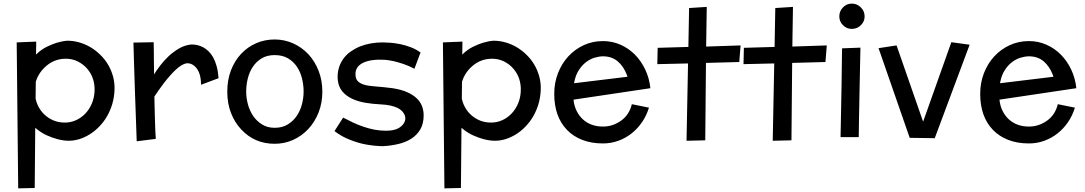

<svg xmlns="http://www.w3.org/2000/svg" viewBox="-20 -741 5967 1056"><path d="M80.1 294.9 71.8 -507.8 179.2 -512.2 178.2 -440.9Q206.1 -468.3 236.3 -483.2Q266.6 -498 292 -505.9Q323.2 -515.1 350.1 -517.1Q383.8 -517.1 416 -507.8Q481.9 -488.8 532.2 -439Q557.1 -415 574.7 -384.8Q592.3 -355 601.8 -320.1Q611.3 -285.2 609.9 -247.1Q608.4 -206.1 597.2 -168Q574.7 -94.2 524.9 -43.9Q501 -19 473.1 -2Q416.5 33.2 356.9 33.2Q327.1 32.7 296.4 24.4Q269.5 17.6 237.3 3.2Q205.1 -11.2 173.8 -38.1L170.9 293ZM500 -237.8Q503.9 -312 458.5 -364.3Q436.5 -389.2 406.2 -403.8Q376 -418.5 339.8 -418Q280.8 -417 236.6 -380.1Q192.4 -343.3 176.8 -291L175.8 -198.2Q183.1 -166 199 -141.6Q214.8 -117.2 235.8 -101.1Q278.8 -67.9 332 -66.9Q366.2 -65.9 396.2 -79.1Q426.3 -92.3 448.7 -115.7Q471.2 -139.2 484.6 -170.4Q498 -201.7 500 -237.8Z M1182.1 -311 1085.9 -274.9Q1085.4 -316.4 1074.5 -342.3Q1063.5 -368.2 1045.4 -381.3Q1028.3 -394 1006.8 -393.1Q992.7 -390.6 978 -381.8Q962.9 -372.6 946.5 -357.4Q930.2 -342.3 914.1 -323.7Q905.8 -314.5 897.9 -304.7Q890.1 -294.9 882.3 -285.2Q867.2 -265.6 853.5 -245.8Q839.8 -226.1 829.1 -210Q829.6 -189.9 830.1 -164.3Q830.6 -138.7 831.3 -114Q832 -89.4 832.5 -72.3Q833.5 -41.5 834.5 -16.8Q835.4 7.8 836.9 22.9L731.9 36.1L722.2 -237.8Q721.2 -265.6 720.2 -297.6Q719.2 -329.6 718.3 -358.2Q717.3 -386.7 716.8 -403.3Q714.8 -472.2 713.9 -506.8L825.2 -508.8Q825.7 -493.7 825.7 -478.8Q825.7 -463.9 826.2 -448.2Q826.2 -432.6 826.2 -418.2Q826.2 -403.8 826.7 -391.1Q827.1 -376 827.1 -361.1Q827.1 -346.2 827.1 -332Q841.3 -354.5 861.8 -381.3Q882.3 -408.2 907.7 -432.1Q933.6 -456.1 963.9 -473.9Q994.1 -491.7 1028.8 -496.1Q1066.9 -498 1100.1 -479.5Q1113.8 -471.7 1127.2 -458.7Q1140.6 -445.8 1152.3 -425.8Q1163.6 -405.3 1171.4 -377.2Q1179.2 -349.1 1182.1 -311Z M1752.9 -236.8Q1752.9 -175.3 1732.4 -123Q1711.9 -70.8 1676.3 -32.2Q1640.6 6.3 1592.8 28.1Q1544.9 49.8 1490.7 49.8Q1379.9 49.8 1306.6 -29.3Q1271 -66.9 1250.5 -119.6Q1230 -172.4 1230 -236.8Q1230 -301.8 1250.5 -354.7Q1271 -407.7 1306.6 -445.3Q1341.8 -482.9 1389.2 -503.4Q1436.5 -523.9 1490.7 -523.9Q1544.9 -523.9 1592.8 -502.2Q1640.6 -480.5 1676.3 -442.4Q1711.9 -403.8 1732.4 -351.3Q1752.9 -298.8 1752.9 -236.8ZM1649.9 -237.8Q1649.9 -272.9 1641.1 -309.1Q1632.3 -345.2 1613.3 -373.5Q1594.2 -402.3 1564 -420.2Q1533.7 -438 1490.7 -438Q1449.2 -438 1419.4 -420.2Q1389.6 -402.3 1370.6 -373.5Q1351.6 -345.2 1342.8 -309.1Q1334 -272.9 1334 -237.8Q1334 -202.6 1343.5 -167.2Q1353 -131.8 1372.6 -103Q1392.1 -74.7 1421.6 -56.4Q1451.2 -38.1 1490.7 -38.1Q1532.2 -38.1 1562.3 -56.4Q1592.3 -74.7 1611.8 -103Q1631.3 -131.8 1640.6 -167.2Q1649.9 -202.6 1649.9 -237.8Z M2310.1 -106.9Q2310.1 -60.5 2291.5 -29.1Q2272.9 2.4 2241.2 22.5Q2210 42 2168.9 51.5Q2127.9 61 2084 63Q2038.1 62 1993.2 53.7Q1953.6 46.9 1905.8 28.3Q1857.9 9.8 1819.8 -20L1867.2 -94.2Q1894 -80.1 1922.1 -66.9Q1950.2 -53.7 1979.5 -43.9Q2008.8 -33.7 2039.6 -27.8Q2070.3 -22 2103 -22Q2149.4 -22 2174.3 -37.4Q2199.2 -52.7 2207 -75.2Q2215.8 -104.5 2189.9 -131.3Q2185.1 -136.2 2178.7 -140.4Q2172.4 -144.5 2164.6 -148.4Q2148.9 -155.8 2126.5 -160.6Q2104 -165.5 2073.2 -167Q2029.3 -168.9 1988.5 -176Q1947.8 -183.1 1916 -198.2Q1883.8 -213.4 1863 -238Q1842.3 -262.7 1837.9 -299.8Q1834.5 -333.5 1842.8 -364.3Q1858.4 -420.4 1907.2 -456.5Q1919.4 -464.8 1932.4 -472.2Q1945.3 -479.5 1959.5 -485.4Q1987.8 -496.6 2019.3 -502.2Q2050.8 -507.8 2083 -507.8Q2102.1 -507.8 2127.9 -505.9Q2153.8 -503.9 2182.1 -498Q2210.4 -492.2 2239.3 -481.2Q2268.1 -470.2 2293 -452.1L2259.3 -362.8Q2227.1 -379.9 2198 -389.4Q2168.9 -398.9 2146.5 -404.3Q2133.3 -407.2 2120.8 -409.2Q2108.4 -411.1 2097.2 -412.1Q2020.5 -416.5 1977.8 -396Q1935.1 -375.5 1935.1 -334Q1935.1 -304.7 1951.2 -291.3Q1967.3 -277.8 1995.1 -272Q2011.2 -268.6 2036.4 -266.4Q2061.5 -264.2 2089.1 -261.7Q2116.7 -259.3 2139.2 -255.9Q2187 -248.5 2219.7 -233.9Q2252.4 -219.2 2272.5 -199.7Q2292.5 -180.2 2301.3 -156.5Q2310.1 -132.8 2310.1 -106.9Z M2424.3 294.9 2416 -507.8 2523.4 -512.2 2522.5 -440.9Q2550.3 -468.3 2580.6 -483.2Q2610.8 -498 2636.2 -505.9Q2667.5 -515.1 2694.3 -517.1Q2728 -517.1 2760.3 -507.8Q2826.2 -488.8 2876.5 -439Q2901.4 -415 2918.9 -384.8Q2936.5 -355 2946 -320.1Q2955.6 -285.2 2954.1 -247.1Q2952.6 -206.1 2941.4 -168Q2918.9 -94.2 2869.1 -43.9Q2845.2 -19 2817.4 -2Q2760.7 33.2 2701.2 33.2Q2671.4 32.7 2640.6 24.4Q2613.8 17.6 2581.5 3.2Q2549.3 -11.2 2518.1 -38.1L2515.1 293ZM2844.2 -237.8Q2848.1 -312 2802.7 -364.3Q2780.8 -389.2 2750.5 -403.8Q2720.2 -418.5 2684.1 -418Q2625 -417 2580.8 -380.1Q2536.6 -343.3 2521 -291L2520 -198.2Q2527.3 -166 2543.2 -141.6Q2559.1 -117.2 2580.1 -101.1Q2623 -67.9 2676.3 -66.9Q2710.4 -65.9 2740.5 -79.1Q2770.5 -92.3 2793 -115.7Q2815.4 -139.2 2828.9 -170.4Q2842.3 -201.7 2844.2 -237.8Z M3296.4 -44.9Q3350.6 -44.9 3396 -77.4Q3441.4 -109.9 3455.1 -168L3549.3 -148.9Q3535.6 -104.5 3510.7 -68.4Q3485.8 -32.2 3452.6 -6.3Q3419.4 19.5 3379.6 33.7Q3339.8 47.9 3296.4 47.9Q3231.9 47.9 3182.1 28.3Q3132.3 8.8 3098.1 -26.9Q3028.3 -99.6 3028.3 -225.1Q3028.3 -286.1 3049.1 -339.1Q3069.8 -392.1 3106 -431.2Q3142.1 -470.2 3190.9 -492.7Q3239.7 -515.1 3296.4 -515.1Q3347.2 -515.1 3392.1 -495.4Q3437 -475.6 3471.7 -440.9Q3506.3 -405.8 3528.8 -358.4Q3551.3 -311 3557.1 -255.9L3134.3 -192.9Q3137.7 -158.2 3151.6 -130.6Q3165.5 -103 3186.5 -84Q3230 -44.9 3296.4 -44.9ZM3137.2 -283.2 3431.2 -318.8 3428.2 -328.1Q3409.7 -376.5 3377.2 -403.8Q3344.7 -431.2 3296.4 -431.2Q3275.9 -431.2 3251.5 -424.1Q3227.1 -417 3204.1 -399.9Q3181.2 -382.8 3162.8 -354.2Q3144.5 -325.7 3137.2 -283.2Z M3766.1 -482.9 3770 -696.8 3867.2 -703.1 3863.8 -484.9 4053.2 -491.2 4045.9 -399.9 3862.8 -395 3858.9 30.8 3755.9 33.2 3764.2 -392.1 3595.2 -388.2 3597.2 -478Z M4240.2 -482.9 4244.1 -696.8 4341.3 -703.1 4337.9 -484.9 4527.3 -491.2 4520 -399.9 4336.9 -395 4333 30.8 4230 33.2 4238.3 -392.1 4069.3 -388.2 4071.3 -478Z M4735.4 -650.9Q4735.4 -622.6 4714.6 -602.3Q4693.8 -582 4665 -582Q4636.7 -582 4616.5 -602.3Q4596.2 -622.6 4596.2 -650.9Q4596.2 -679.7 4616.5 -700.4Q4636.7 -721.2 4665 -721.2Q4693.8 -721.2 4714.6 -700.4Q4735.4 -679.7 4735.4 -650.9ZM4611.3 -475.1 4712.4 -479 4707.5 -244.6Q4705.1 -147.9 4704.6 -92.8Q4703.1 -25.4 4703.1 13.2H4603Q4603.5 -13.2 4604.2 -44.7Q4605 -76.2 4605.5 -112.3Q4606.4 -175.3 4608.4 -265.1Z M5057.1 -71.8 5212.4 -508.8 5313 -495.1 5121.1 19 4983.4 17.1 4812 -476.1 4911.1 -491.2Z M5639.2 -44.9Q5693.4 -44.9 5738.8 -77.4Q5784.2 -109.9 5797.9 -168L5892.1 -148.9Q5878.4 -104.5 5853.5 -68.4Q5828.6 -32.2 5795.4 -6.3Q5762.2 19.5 5722.4 33.7Q5682.6 47.9 5639.2 47.9Q5574.7 47.9 5524.9 28.3Q5475.1 8.8 5440.9 -26.9Q5371.1 -99.6 5371.1 -225.1Q5371.1 -286.1 5391.8 -339.1Q5412.6 -392.1 5448.7 -431.2Q5484.9 -470.2 5533.7 -492.7Q5582.5 -515.1 5639.2 -515.1Q5689.9 -515.1 5734.9 -495.4Q5779.8 -475.6 5814.5 -440.9Q5849.1 -405.8 5871.6 -358.4Q5894 -311 5899.9 -255.9L5477.1 -192.9Q5480.5 -158.2 5494.4 -130.6Q5508.3 -103 5529.3 -84Q5572.8 -44.9 5639.2 -44.9ZM5480 -283.2 5773.9 -318.8 5771 -328.1Q5752.4 -376.5 5720 -403.8Q5687.5 -431.2 5639.2 -431.2Q5618.7 -431.2 5594.2 -424.1Q5569.8 -417 5546.9 -399.9Q5523.9 -382.8 5505.6 -354.2Q5487.3 -325.7 5480 -283.2Z"/></svg>

Font: Preahvihear
Style: Regular
Weight: 400
Designer: Danh Hong
Version: Version 8.002; ttfautohint (v1.8.3)